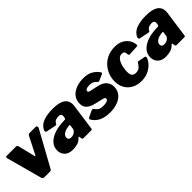

<svg xmlns="http://www.w3.org/2000/svg" viewBox="189 -1483 2435 2435"><g transform="rotate(-45 1407.0 -265.0)"><path d="M590 -530Q602 -530 607.5 -518.5Q613 -507 608 -496L346 -20Q339 -7 331.5 -3.5Q324 0 309 0H215Q200 0 191.5 -8.5Q183 -17 181 -30L52 -506Q47 -530 69 -530H238Q247 -530 254.5 -521.5Q262 -513 263 -505L319 -274Q323 -260 335 -285L452 -515Q462 -530 478 -530H590Z M867 -40Q842 -13 802 -1.5Q762 10 718 10Q648 10 609 -28Q570 -66 570 -123Q570 -182 601.5 -222Q633 -262 683 -286.5Q733 -311 791 -321.5Q849 -332 901 -332H908Q927 -332 930 -352L933 -369Q934 -373 934 -376.5Q934 -380 934 -383Q934 -403 923 -412Q912 -421 889 -421Q865 -421 839.5 -412.5Q814 -404 798 -372Q795 -366 790 -364Q785 -362 772 -364L645 -390Q637 -392 632.5 -400.5Q628 -409 637 -432Q669 -491 736.5 -515.5Q804 -540 899 -540Q984 -540 1033.5 -522Q1083 -504 1104 -472Q1125 -440 1125 -398Q1125 -391 1124.5 -384Q1124 -377 1123 -369L1074 -21Q1072 -6 1069 -3Q1066 0 1052 0H915Q902 0 899 -9Q896 -18 894 -32L893 -44Q891 -66 867 -40ZM913 -230Q915 -239 914 -241Q913 -243 904 -242L890 -241Q875 -240 854 -235Q833 -230 813 -220Q793 -210 780 -194Q767 -178 767 -155Q767 -139 778 -127.5Q789 -116 811 -116Q834 -116 851 -122Q868 -128 878 -136Q888 -144 896.5 -155Q905 -166 906 -177Z M1394 10Q1287 10 1227 -25.5Q1167 -61 1144 -107Q1135 -126 1153 -135L1235 -174Q1248 -180 1257 -179Q1266 -178 1274 -165Q1287 -146 1310 -128.5Q1333 -111 1387 -111Q1396 -111 1411 -112Q1426 -113 1440.5 -116.5Q1455 -120 1465.5 -128.5Q1476 -137 1476 -152Q1476 -162 1466.5 -168.5Q1457 -175 1431 -181L1332 -204Q1265 -220 1228 -252Q1191 -284 1191 -342Q1191 -408 1227 -452Q1263 -496 1322 -518Q1381 -540 1450 -540Q1535 -540 1586.5 -507.5Q1638 -475 1663 -435Q1667 -429 1667 -421.5Q1667 -414 1657 -409L1573 -372Q1563 -368 1557 -370.5Q1551 -373 1538 -387Q1526 -401 1503.5 -412.5Q1481 -424 1447 -424Q1428 -424 1410.5 -420.5Q1393 -417 1382 -409.5Q1371 -402 1371 -389Q1371 -378 1377 -372.5Q1383 -367 1403 -362L1506 -340Q1586 -323 1620 -281.5Q1654 -240 1654 -187Q1654 -136 1631.5 -98.5Q1609 -61 1572 -37Q1535 -13 1488.5 -1.5Q1442 10 1394 10Z M2014 -540Q2088 -540 2135.5 -512Q2183 -484 2207 -442.5Q2231 -401 2232 -359Q2232 -350 2228.5 -347Q2225 -344 2212 -343L2080 -336Q2072 -335 2069 -342.5Q2066 -350 2064 -362Q2063 -373 2060.5 -385Q2058 -397 2048.5 -405.5Q2039 -414 2017 -414Q1983 -414 1961 -392Q1939 -370 1926 -336Q1913 -302 1907.5 -266Q1902 -230 1902 -202Q1902 -153 1920 -133.5Q1938 -114 1970 -114Q2014 -114 2038 -134Q2062 -154 2086 -194Q2089 -199 2104 -197L2196 -179Q2204 -178 2207 -169.5Q2210 -161 2205 -146Q2199 -129 2181 -103Q2163 -77 2132 -51Q2101 -25 2056 -7.5Q2011 10 1952 10Q1878 10 1822 -20Q1766 -50 1735 -104Q1704 -158 1704 -229Q1704 -292 1726.5 -348.5Q1749 -405 1790 -448Q1831 -491 1888 -515.5Q1945 -540 2014 -540Z M2537 -40Q2512 -13 2472 -1.5Q2432 10 2388 10Q2318 10 2279 -28Q2240 -66 2240 -123Q2240 -182 2271.5 -222Q2303 -262 2353 -286.5Q2403 -311 2461 -321.5Q2519 -332 2571 -332H2578Q2597 -332 2600 -352L2603 -369Q2604 -373 2604 -376.5Q2604 -380 2604 -383Q2604 -403 2593 -412Q2582 -421 2559 -421Q2535 -421 2509.5 -412.5Q2484 -404 2468 -372Q2465 -366 2460 -364Q2455 -362 2442 -364L2315 -390Q2307 -392 2302.5 -400.5Q2298 -409 2307 -432Q2339 -491 2406.5 -515.5Q2474 -540 2569 -540Q2654 -540 2703.5 -522Q2753 -504 2774 -472Q2795 -440 2795 -398Q2795 -391 2794.5 -384Q2794 -377 2793 -369L2744 -21Q2742 -6 2739 -3Q2736 0 2722 0H2585Q2572 0 2569 -9Q2566 -18 2564 -32L2563 -44Q2561 -66 2537 -40ZM2583 -230Q2585 -239 2584 -241Q2583 -243 2574 -242L2560 -241Q2545 -240 2524 -235Q2503 -230 2483 -220Q2463 -210 2450 -194Q2437 -178 2437 -155Q2437 -139 2448 -127.5Q2459 -116 2481 -116Q2504 -116 2521 -122Q2538 -128 2548 -136Q2558 -144 2566.5 -155Q2575 -166 2576 -177Z"/></g></svg>

Font: Libre Franklin Black
Style: Italic
Weight: 900
Italic angle: -8°
Designer: Pablo Impallari, Rodrigo Fuenzalida, Nhung Nguyen
Foundry: Impallari Type
Version: Version 3.000